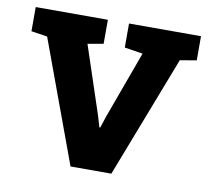

<svg xmlns="http://www.w3.org/2000/svg" viewBox="-64 -600 738 672"><g transform="rotate(10 304.5 -264.0)"><path d="M598.1 -528.3V-442.4L539.6 -432.6L372.6 0H227.5L67.9 -433.6L10.7 -442.4V-528.3H267.1V-442.9L211.4 -433.1L291 -193.4L303.2 -152.3H306.2L319.8 -193.4L407.2 -432.6L342.3 -442.9V-528.3Z"/></g></svg>

Font: Suwannaphum
Style: Bold
Weight: 700
Designer: Danh Hong
Version: Version 8.002; ttfautohint (v1.8.3)